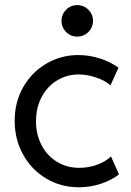

<svg xmlns="http://www.w3.org/2000/svg" viewBox="-20 -748 526 773"><path d="M39.1 -261.7Q39.1 -337.9 74 -398.2Q108.9 -458.5 167.5 -492.4Q226.1 -526.4 294.9 -526.4Q339.4 -526.4 382.1 -512.7Q424.8 -499 457 -475.6L424.8 -404.3Q403.3 -423.8 366.9 -436Q330.6 -448.2 296.9 -448.2Q250 -448.2 210.7 -424.8Q171.4 -401.4 148.2 -358.4Q125 -315.4 125 -259.8Q125 -206.5 147.2 -163.8Q169.4 -121.1 209.2 -96.7Q249 -72.3 298.8 -72.3Q337.4 -72.3 371.6 -85Q405.8 -97.7 426.8 -118.2L459 -45.9Q428.7 -22.5 386.5 -8.3Q344.2 5.9 296.9 5.9Q225.1 5.9 166 -29.3Q106.9 -64.5 73 -125.7Q39.1 -187 39.1 -261.7ZM227.5 -664.1Q227.5 -681.6 236.1 -696Q244.6 -710.4 259 -719Q273.4 -727.5 291 -727.5Q308.1 -727.5 322.8 -719Q337.4 -710.4 345.9 -695.8Q354.5 -681.2 354.5 -664.1Q354.5 -647 345.9 -632.3Q337.4 -617.7 322.8 -609.1Q308.1 -600.6 291 -600.6Q273.4 -600.6 259 -609.1Q244.6 -617.7 236.1 -632.1Q227.5 -646.5 227.5 -664.1Z"/></svg>

Font: Reddit Sans Strawberry
Style: Regular
Weight: 400
Designer: Stephen Hutchings
Foundry: Reddit
Version: Version 1.013